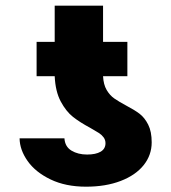

<svg xmlns="http://www.w3.org/2000/svg" viewBox="-20 -665 619 694"><path d="M305.7 -203.1Q269 -222.7 243.9 -242.4Q218.8 -262.2 199.5 -298.3Q180.2 -334.5 177.7 -389.6H112.3V-513.7H177.7V-644.5H352.5V-513.7H440.4V-389.6H352.5Q354 -359.4 365.5 -339.8Q377 -320.3 393.1 -309.1Q409.2 -297.9 436.5 -283.2Q466.3 -267.6 484.6 -253.7Q502.9 -239.7 515.6 -214.6Q528.3 -189.5 528.3 -150.4Q528.3 -104.5 499.3 -68.1Q470.2 -31.7 416.3 -11Q362.3 9.8 291 9.8Q217.3 9.8 162.8 -16.4Q108.4 -42.5 79.8 -83Q51.3 -123.5 50.8 -165H212.9Q214.8 -134.8 238.3 -120.6Q261.7 -106.4 294.9 -106.4Q326.2 -106.4 343.8 -116.7Q361.3 -127 361.3 -147.5Q361.3 -159.2 354.5 -168.5Q347.7 -177.7 337.4 -184.3Q327.1 -190.9 305.7 -203.1Z"/></svg>

Font: Pretendard JP Black
Style: Regular
Weight: 900
Designer: Base glyphs from Inter by Rasmus Andersson; Hangeul glyphs from Noto Sans CJK(Source Han Sans) by Jang Soo-young and Kan
Foundry: Kil Hyung-jin
Version: Version 1.309